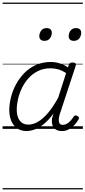

<svg xmlns="http://www.w3.org/2000/svg" viewBox="-20 -1000 663 1490"><path d="M187 17Q145 17 115 -3Q85 -23 68.5 -59.5Q52 -96 52 -146Q52 -191 64.5 -242.5Q77 -294 103 -343Q129 -392 167.5 -432Q206 -472 258 -495.5Q310 -519 376 -519Q409 -519 444 -508Q479 -497 507 -477L513 -495Q517 -507 523.5 -511Q530 -515 543 -515Q562 -515 566.5 -507.5Q571 -500 567 -488L443 -111Q436 -86 436 -68Q436 -50 444 -40.5Q452 -31 467 -31Q484 -31 499.5 -40Q515 -49 528 -63.5Q541 -78 550 -93Q555 -100 562.5 -103.5Q570 -107 580 -100Q592 -94 592.5 -86Q593 -78 588 -71Q577 -51 558.5 -31Q540 -11 515.5 3Q491 17 460 17Q438 17 422 10Q406 3 396.5 -10Q387 -23 384 -41Q381 -59 384 -81Q387 -91 389.5 -100.5Q392 -110 395 -119Q357 -67 319.5 -37Q282 -7 248 5Q214 17 187 17ZM110 -150Q110 -115 120 -88.5Q130 -62 150 -47.5Q170 -33 202 -33Q237 -33 275.5 -55.5Q314 -78 353.5 -124.5Q393 -171 432 -243L493 -433Q458 -455 429 -462.5Q400 -470 372 -470Q318 -470 275.5 -449Q233 -428 202 -394Q171 -360 150.5 -317.5Q130 -275 120 -231.5Q110 -188 110 -150ZM325 -683Q307 -683 296 -692Q285 -701 285 -719Q285 -743 299.5 -762.5Q314 -782 342 -782Q360 -782 371 -773Q382 -764 382 -745Q382 -722 367.5 -702.5Q353 -683 325 -683ZM553 -683Q535 -683 524 -692Q513 -701 513 -719Q513 -743 527.5 -762.5Q542 -782 570 -782Q588 -782 599 -773Q610 -764 610 -745Q610 -722 595.5 -702.5Q581 -683 553 -683ZM0 460H623V470H0ZM0 -20H623V0H0ZM0 -505H623V-500H0ZM0 -980H623V-970H0Z"/></svg>

Font: Playwrite NO Guides
Style: Regular
Weight: 400
Designer: Veronika Burian, José Scaglione
Foundry: TypeTogether
Version: Version 1.003